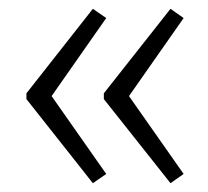

<svg xmlns="http://www.w3.org/2000/svg" viewBox="-20 -477 472 436"><path d="M40 -265.1 190.9 -457 221.2 -436 97.2 -258.8 221.2 -82 190.9 -61 40 -252ZM215.8 -265.1 367.2 -457 397 -436 272.9 -258.8 397 -82 367.2 -61 215.8 -252Z"/></svg>

Font: JBL Sans
Style: Light
Weight: 300
Version: Version 1.10